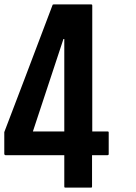

<svg xmlns="http://www.w3.org/2000/svg" viewBox="-43 -860 624 878"><path d="M454.1 -252.9Q454.1 -220.7 454.1 -155.3Q454.1 -152.3 452.1 -151.4Q451.2 -150.4 449.2 -150.4Q425.8 -150.4 377.9 -150.4Q377.9 -102.5 377.9 -6.8Q377.9 -4.9 377 -2.9Q375 -2 373 -2Q334 -2 255.9 -2Q253.9 -2 252 -2.9Q251 -4.9 251 -6.8Q251 -54.7 251 -150.4Q161.1 -150.4 -17.6 -150.4Q-20.5 -150.4 -21.5 -152.3Q-23.4 -153.3 -23.4 -156.2Q-23.4 -188.5 -23.4 -253.9Q-23.4 -254.9 -23.4 -254.9Q-23.4 -254.9 -23.4 -255.9Q50.8 -449.2 197.3 -836.9Q197.3 -838.9 199.2 -838.9Q200.2 -839.8 202.1 -839.8Q259.8 -839.8 374 -839.8Q376 -839.8 377.9 -838.9Q378.9 -836.9 378.9 -835Q378.9 -642.6 378.9 -258.8Q402.3 -258.8 450.2 -258.8Q452.1 -258.8 453.1 -257.8Q454.1 -256.8 454.1 -254.9Q454.1 -253.9 454.1 -252.9ZM251 -681.6Q250 -681.6 247.1 -681.6Q200.2 -541 107.4 -258.8Q155.3 -258.8 251 -258.8Q251 -400.4 251 -681.6Z"/></svg>

Font: Typeface
Style: Regular
Weight: 400
Version: Version 1.0